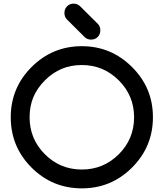

<svg xmlns="http://www.w3.org/2000/svg" viewBox="-20 -1035 899 1055"><path d="M820.3 -390.6Q820.3 -229 705.6 -114.3Q591.3 0 429.7 0Q267.6 0 153.3 -114.3Q39.1 -228.5 39.1 -390.6Q39.1 -552.2 153.3 -666.5Q268.1 -781.2 429.7 -781.2Q590.8 -781.2 705.6 -666.5Q763.2 -608.9 791.7 -540.5Q820.3 -472.2 820.3 -390.6ZM429.7 -677.7Q369.1 -677.7 319.1 -656.7Q269 -635.7 226.6 -593.3Q184.1 -550.8 163.3 -501Q142.6 -451.2 142.6 -390.6Q142.6 -271.5 226.6 -187.5Q310.5 -103.5 429.7 -103.5Q548.8 -103.5 632.8 -187.5Q716.8 -271.5 716.8 -390.6Q716.8 -509.3 632.8 -593.3Q548.3 -677.7 429.7 -677.7ZM334 -963.9Q334 -985.4 348.4 -1000.2Q362.8 -1015.1 384.8 -1015.1Q405.3 -1015.1 420.9 -1000L518.6 -902.8Q531.2 -889.2 531.2 -868.2Q531.2 -846.2 516.8 -831.8Q502.4 -817.4 480.5 -817.4Q459 -817.4 445.3 -831.1L347.7 -928.2Q334 -941.9 334 -963.9Z"/></svg>

Font: Comfortaa
Style: Bold
Weight: 700
Designer: Johan Aakerlund
Foundry: Johan Aakerlund
Version: Version 2.001; ttfautohint (v1.4.1)